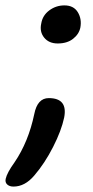

<svg xmlns="http://www.w3.org/2000/svg" viewBox="-47 -522 346 712"><path d="M167 -360.8Q134.3 -360.8 116.7 -382.6Q99.1 -404.3 106 -435.1Q110.8 -464.8 135.7 -483.4Q160.6 -502 191.9 -502Q226.1 -502 241.5 -476.8Q256.8 -451.7 251 -419.9Q246.1 -395.5 224.1 -378.2Q202.1 -360.8 167 -360.8ZM2.9 169.9Q-11.7 169.9 -20.3 162.1Q-28.8 154.3 -25.9 141.1Q-21 118.7 6.8 80.1Q58.6 3.9 80.1 -99.1Q91.8 -158.2 133.8 -158.2Q205.1 -158.2 190.9 -85.9Q180.7 -37.6 149.9 22.9Q119.1 83.5 80.1 128.9Q45.4 169.9 2.9 169.9Z"/></svg>

Font: Shantell Sans Normal
Style: Italic
Weight: 400
Italic angle: -11.31°
Designer: Stephen Nixon, Anya Danilova, Shantell Martin
Foundry: Arrow Type
Version: Version 1.006;[559af2be0]